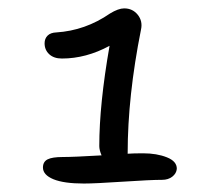

<svg xmlns="http://www.w3.org/2000/svg" viewBox="-20 -828 480 456"><path d="M179.2 -392.1Q131.8 -392.1 106.9 -402.3Q82 -412.6 82 -430.2Q82 -443.8 93 -449.5Q104 -455.1 128.9 -455.1Q154.8 -455.1 221.2 -459Q215.8 -471.7 215.8 -481Q215.8 -580.1 240.2 -719.2Q184.6 -689 127 -689Q107.9 -689 96.9 -699.2Q85.9 -709.5 85.9 -725.1Q85.9 -736.3 93 -743.4Q100.1 -750.5 113.8 -751Q182.6 -755.4 241.2 -795.9Q261.2 -808.1 274.9 -808.1Q294.9 -808.1 307.1 -793Q319.3 -777.8 314.9 -757.8Q283.2 -599.1 283.2 -463.9V-462.9Q296.4 -463.9 319.8 -463.9Q352.5 -463.9 376.5 -454.3Q400.4 -444.8 399.9 -426.8Q398.9 -416 389.2 -408.4Q379.4 -400.9 365.2 -400.9Q337.9 -400.9 271.7 -396.5Q205.6 -392.1 179.2 -392.1Z"/></svg>

Font: Shantell Sans Irregular Bouncy
Style: Regular
Weight: 300
Designer: Stephen Nixon, Anya Danilova, Shantell Martin
Foundry: Arrow Type
Version: Version 1.006;[9816181b4]